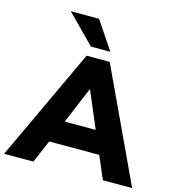

<svg xmlns="http://www.w3.org/2000/svg" viewBox="-154 -1054 1070 1166"><g transform="rotate(15 381.5 -470.5)"><path d="M-21 0 309 -705H454L784 0H600L517 -194L587 -143H175L246 -194L163 0ZM380 -513 264 -236 236 -284H527L499 -236L382 -513ZM320 -765 146 -941H324L442 -765Z"/></g></svg>

Font: Nunito Sans 12pt ExtraLight Black
Style: Regular
Weight: 900
Version: Version 3.101;gftools[0.9.27]